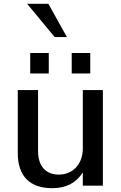

<svg xmlns="http://www.w3.org/2000/svg" viewBox="-20 -971 631 1004"><path d="M518 -500H413V-194C413 -114 362 -58 287 -58C220 -58 179 -102 179 -181V-500H73V-169C73 -52 135 13 252 13C326 13 376 -13 413 -69V0H518ZM138 -587H235V-694H138ZM355 -587H452V-694H355ZM330 -777 233 -951H122L266 -777Z"/></svg>

Font: Perun Medium
Style: Regular
Weight: 500
Foundry: Copyright (c) Stefan Peev, Context Ltd, 2016
Version: Version 1.089